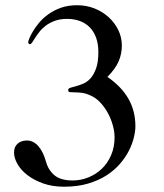

<svg xmlns="http://www.w3.org/2000/svg" viewBox="-20 -706 626 734"><path d="M497.6 -223.1Q497.6 -204.6 491.7 -180.2Q485.8 -155.8 472.9 -130.1Q460 -104.5 438.7 -79.8Q417.5 -55.2 387.2 -35.6Q356.9 -16.1 316.7 -4.2Q276.4 7.8 224.6 7.8Q180.7 7.8 145.5 -4.6Q110.4 -17.1 85.4 -36.1Q60.5 -55.2 47.1 -78.4Q33.7 -101.6 33.7 -123Q33.7 -145 47.6 -157Q61.5 -168.9 83 -168.9Q96.2 -168.9 107.4 -162.8Q118.7 -156.7 127.7 -146Q136.7 -135.3 143.6 -121.1Q150.4 -106.9 154.8 -90.8Q164.1 -56.2 188 -36.1Q211.9 -16.1 257.8 -16.1Q288.6 -16.1 317.4 -27.6Q346.2 -39.1 368.7 -60.3Q391.1 -81.5 404.5 -112.3Q418 -143.1 418 -181.2Q418 -203.1 411.1 -227.5Q404.3 -252 392.3 -273.9Q380.4 -295.9 364 -313.5Q347.7 -331.1 328.6 -339.8Q308.1 -349.6 291.7 -351.3Q275.4 -353 264.2 -353Q252.9 -353 246.8 -353.8Q240.7 -354.5 240.7 -361.8Q240.7 -368.2 249.3 -370.6Q257.8 -373 270.5 -376.5Q283.2 -379.9 298.3 -386.2Q313.5 -392.6 326.2 -406.7Q338.9 -420.9 347.4 -444.8Q356 -468.8 356 -506.8Q356 -538.1 347.4 -561.8Q338.9 -585.4 323 -601.6Q307.1 -617.7 285.2 -625.7Q263.2 -633.8 236.8 -633.8Q210.4 -633.8 190.7 -626.7Q170.9 -619.6 156.2 -608.9Q141.6 -598.1 131.6 -585.4Q121.6 -572.8 114.7 -562Q107.9 -551.3 103.3 -544.2Q98.6 -537.1 94.7 -537.1Q87.9 -537.1 87.9 -545.9Q87.9 -547.9 92 -558.8Q96.2 -569.8 105.5 -585.4Q114.7 -601.1 129.2 -618.7Q143.6 -636.2 164.6 -651.4Q185.5 -666.5 212.9 -676.3Q240.2 -686 274.9 -686Q310.5 -686 341.6 -673.6Q372.6 -661.1 395.8 -639.9Q418.9 -618.7 432.4 -590.8Q445.8 -563 445.8 -532.2Q445.8 -499.5 433.3 -470.9Q420.9 -442.4 390.6 -412.1Q444.3 -375 470.9 -328.6Q497.6 -282.2 497.6 -223.1Z"/></svg>

Font: XB Zar
Style: Regular
Weight: 400
Designer: Behnam
Foundry: Irmug
Version: Version 8.005 2009